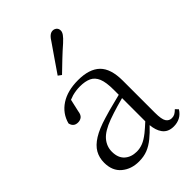

<svg xmlns="http://www.w3.org/2000/svg" viewBox="-239 -912 1029 1029"><g transform="rotate(-45 275.5 -398.0)"><path d="M190 14Q132 14 92.5 -19Q53 -52 53 -114Q53 -152 70 -182Q87 -212 125.5 -236Q164 -260 228 -279Q270 -292 315 -303Q342 -310 366 -316V-354Q366 -411 353.5 -441Q341 -471 315.5 -483Q290 -495 250 -495Q221 -495 191 -487Q179 -483 166 -478L150 -407Q147 -384 135.5 -374.5Q124 -365 107 -365Q74 -365 67 -398Q83 -458 135 -492Q187 -526 267 -526Q352 -526 393.5 -485.5Q435 -445 435 -354V-111Q435 -61 446.5 -43.5Q458 -26 479 -26Q492 -26 502 -31.5Q512 -37 524 -49L539 -33Q524 -9 502.5 2Q481 13 455 13Q411 13 390 -17Q372 -42 368 -84Q339 -53 313 -32Q285 -9 256 2.5Q227 14 190 14ZM366 -291Q343 -285 319 -278Q278 -266 242 -253Q177 -229 150.5 -197.5Q124 -166 124 -126Q124 -80 150.5 -56Q177 -32 220 -32Q243 -32 266 -41Q289 -50 318 -73Q339 -90 366 -115ZM207 -620Q233 -658 258.5 -695Q284 -732 309 -768Q323 -791 334.5 -800.5Q346 -810 359 -810Q371 -810 380.5 -802Q390 -794 390 -779Q390 -768 381 -755Q372 -742 350 -722Q320 -696 289 -666.5Q258 -637 226 -606Z"/></g></svg>

Font: Early Summer Mincho Light
Style: Regular
Weight: 300
Designer: GuiWonder
Version: Version 1.002